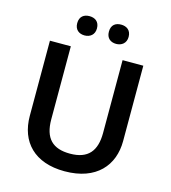

<svg xmlns="http://www.w3.org/2000/svg" viewBox="-131 -1020 1010 1136"><g transform="rotate(15 373.5 -452.5)"><path d="M216 -856C216 -816 243 -797 276 -797C309 -797 337 -816 337 -856C337 -898 309 -915 276 -915C243 -915 216 -898 216 -856ZM410 -856C410 -816 436 -797 470 -797C502 -797 531 -816 531 -856C531 -898 502 -915 470 -915C436 -915 410 -898 410 -856ZM659 -252V-714H532V-268C532 -158 485 -99 374 -99C268 -99 215 -150 215 -267V-714H87V-254C87 -95 185 10 370 10C565 10 659 -104 659 -252Z"/></g></svg>

Font: Noto Sans Sinhala SemiBold
Style: Regular
Weight: 600
Designer: Jelle Bosma - Monotype Design Team
Foundry: Monotype Imaging Inc.
Version: Version 2.006